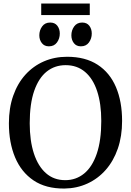

<svg xmlns="http://www.w3.org/2000/svg" viewBox="-20 -1080 758 1111"><path d="M353 11Q245.5 12 174.2 -36Q103 -84 67.2 -169.5Q31.5 -255 31.5 -366.5Q31.5 -455 56.5 -526.2Q81.5 -597.5 127 -647.8Q172.5 -698 234 -724.8Q295.5 -751.5 368 -751.5Q474 -751.5 544.8 -705.5Q615.5 -659.5 651 -576Q686.5 -492.5 686.5 -380Q686.5 -292 661.8 -220.2Q637 -148.5 592 -97.2Q547 -46 486 -18Q425 10 353 11ZM357.5 -37.5Q420 -37.5 467 -76Q514 -114.5 540 -190.8Q566 -267 566 -380Q566 -480 542.2 -552.2Q518.5 -624.5 472.2 -663.8Q426 -703 360 -703Q297 -703 250.5 -666Q204 -629 178 -554.5Q152 -480 152 -366.5Q152 -266 176 -192.2Q200 -118.5 245.8 -78Q291.5 -37.5 357.5 -37.5ZM262.5 -812Q236.5 -812 222 -830.8Q207.5 -849.5 207.5 -875.5Q207.5 -904.5 223.8 -927Q240 -949.5 270 -949.5H271Q297.5 -949.5 311.8 -931Q326 -912.5 326 -886Q326 -857 309.8 -834.5Q293.5 -812 263.5 -812ZM447.5 -812Q421.5 -812 407.2 -830.8Q393 -849.5 393 -875.5Q393 -904.5 409.2 -927Q425.5 -949.5 455 -949.5H456Q482.5 -949.5 496.8 -931Q511 -912.5 511 -886Q511 -857 494.8 -834.5Q478.5 -812 448.5 -812ZM499.5 -1059.5V-993H218.5V-1059.5Z"/></svg>

Font: Merriweather 36pt
Style: Regular
Weight: 400
Designer: Eben Sorkin
Foundry: Eben Sorkin
Version: Version 2.100